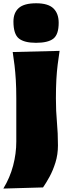

<svg xmlns="http://www.w3.org/2000/svg" viewBox="-40 -898 410 1150"><path d="M-20 231.4Q19.5 166.5 38.6 94.2Q57.6 22 57.6 -50.3V-308.6Q57.6 -371.1 54.7 -418.5Q51.8 -465.8 47.1 -505.9Q42.5 -545.9 36.1 -586.4L316.9 -593.3Q310.5 -551.8 305.4 -510.7Q300.3 -469.7 297.6 -421.4Q294.9 -373 294.9 -308.6Q294.9 -231.9 301 -166.3Q307.1 -100.6 307.1 -27.3Q307.1 27.3 292.2 75.2Q277.3 123 256.6 160.9Q235.8 198.7 217.8 224.6ZM175.8 -641.6Q105 -641.6 72.8 -667.7Q40.5 -693.8 40.5 -769Q40.5 -821.8 72.5 -850.1Q104.5 -878.4 176.8 -878.4Q248 -878.4 279.8 -847.9Q311.5 -817.4 311.5 -761.2Q311.5 -691.9 279.8 -666.7Q248 -641.6 175.8 -641.6Z"/></svg>

Font: Pinar-DS1-FD Black
Style: Regular
Weight: 900
Designer: Amin Abedi
Version: Version 2.000